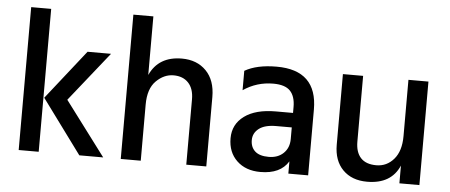

<svg xmlns="http://www.w3.org/2000/svg" viewBox="-49 -819 2198 937"><g transform="rotate(5 1050.5 -350.5)"><path d="M284 -265 483 0H366L171 -265L362 -507H477ZM167 0H69V-700H167Z M988 0H890V-320Q890 -372 863.5 -400.5Q837 -429 790.5 -429Q744 -429 705.5 -391Q667 -353 667 -275V0H569V-707H667V-420Q710 -514 824 -514Q898 -514 943 -468Q988 -422 988 -340Z M1253 4Q1181 4 1137.5 -37.5Q1094 -79 1094 -147.5Q1094 -216 1149 -256.5Q1204 -297 1303 -297H1387V-326Q1387 -378 1362 -404.5Q1337 -431 1279 -431Q1198 -431 1132 -386V-481Q1191 -515 1288 -515Q1487 -515 1487 -322V0H1390V-60Q1351 4 1253 4ZM1387 -169V-226H1311Q1255 -226 1226.5 -204Q1198 -182 1198 -147.5Q1198 -113 1220 -93Q1242 -73 1287 -73Q1332 -73 1359.5 -99.5Q1387 -126 1387 -169Z M2032 0H1934V-87Q1894 6 1776 6Q1701 6 1657 -38.5Q1613 -83 1613 -161V-507H1712V-185Q1712 -133 1737.5 -105.5Q1763 -78 1814 -78Q1865 -78 1899.5 -118Q1934 -158 1934 -231V-507H2032Z"/></g></svg>

Font: Hind Jalandhar Medium
Style: Regular
Weight: 500
Designer: Namrata Goyal
Foundry: Indian Type Foundry
Version: Version 0.702;PS 1.0;hotconv 1.0.81;makeotf.lib2.5.63406